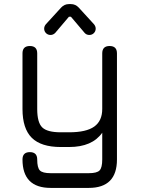

<svg xmlns="http://www.w3.org/2000/svg" viewBox="-20 -719 692 939"><path d="M196 -579Q196 -590 204 -600L279 -682Q295 -699 317 -699H327Q349 -699 365 -682L440 -600Q448 -590 448 -579Q448 -566 439 -557Q430 -548 417 -548Q403 -548 394 -558L327 -637H317L250 -558Q240 -548 227 -548Q214 -548 205 -557Q196 -566 196 -579ZM228 200Q90 200 90 61Q90 25 126 25Q162 25 162 61Q162 101 175 114.5Q188 128 228 128H414Q454 128 467 114.5Q480 101 480 61V-70Q431 0 318 0H277Q181 0 135.5 -45Q90 -90 90 -186V-458Q90 -494 126 -494Q162 -494 162 -458V-186Q162 -120 186.5 -96Q211 -72 277 -72H318Q402 -72 441 -100Q480 -128 480 -186V-458Q480 -494 516 -494Q552 -494 552 -458V61Q552 200 414 200Z"/></svg>

Font: Jura SemiBold
Style: Regular
Weight: 600
Designer: Daniel Johnson, Alexei Vanyashin
Foundry: Daniel Johnson
Version: Version 5.103